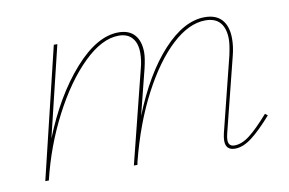

<svg xmlns="http://www.w3.org/2000/svg" viewBox="-53 -497 885 587"><g transform="rotate(-10 389.5 -203.0)"><path d="M750 -80Q714 -39 686.5 -18Q659 3 634 3Q605 3 605 -26Q605 -36 608 -49L666 -281Q673 -313 673 -330Q673 -363 658 -381Q643 -399 612 -399Q561 -399 508 -350Q455 -301 408.5 -212.5Q362 -124 333 -10L331 0H320L392 -287Q399 -312 399 -336Q399 -366 384.5 -382.5Q370 -399 343 -399Q291 -399 234 -343.5Q177 -288 129 -196Q81 -104 56 0H45L143 -406H154L86 -125Q136 -250 206.5 -329.5Q277 -409 344 -409Q377 -409 394 -389.5Q411 -370 411 -335Q411 -318 404 -288L368 -145Q417 -268 482 -338.5Q547 -409 612 -409Q647 -409 665 -388.5Q683 -368 683 -330Q683 -305 676 -278L618 -47Q615 -35 615 -27Q615 -7 634 -7Q657 -7 682 -26.5Q707 -46 742 -86Z"/></g></svg>

Font: Ysabeau Hairline
Style: Italic
Weight: 100
Italic angle: -12°
Designer: Christian Thalmann (Catharsis Fonts)
Version: Version 0.003